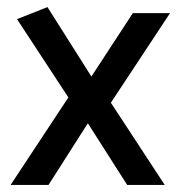

<svg xmlns="http://www.w3.org/2000/svg" viewBox="-20 -522 510 542"><path d="M117 0 228 -174 339 0H445L293 -232L460 -485H355L238 -306L114 -502L28 -468L173 -247L10 0Z"/></svg>

Font: Catamaran Medium
Style: Regular
Weight: 500
Designer: Pria Ravichandran
Version: Version 2.000